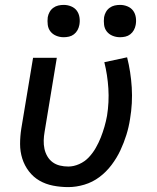

<svg xmlns="http://www.w3.org/2000/svg" viewBox="-20 -756 640 784"><path d="M259 8Q227 8 196.5 2Q166 -4 141 -18.5Q116 -33 98 -56.5Q80 -80 71 -108.5Q62 -137 62 -168Q62 -199 67 -231L115 -520H212L162 -217Q159 -200 158.5 -182.5Q158 -165 161.5 -148.5Q165 -132 173.5 -117.5Q182 -103 195 -93.5Q208 -84 224.5 -80Q241 -76 259 -76Q281 -76 303.5 -86Q326 -96 342.5 -113.5Q359 -131 371 -152Q383 -173 391.5 -194.5Q400 -216 406.5 -238.5Q413 -261 417 -283Q426 -339 422.5 -394.5Q419 -450 406 -502L499 -522Q514 -463 518 -399Q522 -335 511 -270Q506 -237 496 -205Q486 -173 471.5 -142Q457 -111 435.5 -82.5Q414 -54 386 -33Q358 -12 324.5 -2Q291 8 259 8ZM470 -604Q454 -604 439.5 -610Q425 -616 416 -627.5Q407 -639 405 -654.5Q403 -670 405 -686Q407 -697 412.5 -707Q418 -717 427.5 -724Q437 -731 448 -733.5Q459 -736 470 -736Q486 -736 500.5 -730Q515 -724 523.5 -712.5Q532 -701 534.5 -685.5Q537 -670 534 -654Q532 -643 526.5 -633Q521 -623 512 -616Q503 -609 492 -606.5Q481 -604 470 -604ZM240 -604Q224 -604 209.5 -610Q195 -616 186 -627.5Q177 -639 175 -654.5Q173 -670 175 -686Q177 -697 182.5 -707Q188 -717 197.5 -724Q207 -731 218 -733.5Q229 -736 240 -736Q256 -736 270.5 -730Q285 -724 293.5 -712.5Q302 -701 304.5 -685.5Q307 -670 304 -654Q302 -643 296.5 -633Q291 -623 282 -616Q273 -609 262 -606.5Q251 -604 240 -604Z"/></svg>

Font: Iosevka Aile Medium
Style: Italic
Weight: 500
Italic angle: -9°
Designer: Belleve Invis
Foundry: Belleve Invis
Version: Version 31.1.0; ttfautohint (v1.8.4)